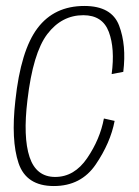

<svg xmlns="http://www.w3.org/2000/svg" viewBox="-20 -620 466 644"><path d="M160.5 4Q252 4 301.2 -68.5Q350.5 -141 364.5 -214.5L328.5 -222.5Q315.5 -153 272.5 -89.8Q229.5 -26.5 165 -26.5Q101.5 -26.5 79.2 -93.2Q57 -160 72 -284Q90.5 -442.5 138.8 -505.8Q187 -569 259.5 -569Q324 -569 345 -513Q366 -457 354.5 -371.5L393.5 -379Q404.5 -468.5 379.5 -534.2Q354.5 -600 263 -600Q162 -600 105.8 -525.5Q49.5 -451 31.5 -282.5Q16.5 -150 42.2 -73Q68 4 160.5 4Z"/></svg>

Font: Anybody SemiCondensed ExtraLight
Style: Italic
Weight: 250
Width: 4
Italic angle: -10°
Version: Version 1.113;gftools[0.9.25]